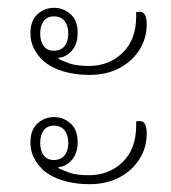

<svg xmlns="http://www.w3.org/2000/svg" viewBox="-20 -503 438 492"><path d="M209 -311Q173 -311 142.5 -320Q112 -329 91 -347Q76 -361 67 -378.5Q58 -396 58 -418Q58 -450 76 -466.5Q94 -483 119 -483Q142 -483 160.5 -467Q179 -451 179 -419Q179 -390 164 -373Q149 -356 130 -355V-352Q140 -347 158 -340.5Q176 -334 208 -334Q259 -334 294 -367.5Q329 -401 329 -462V-472Q345 -475 350.5 -466.5Q356 -458 356 -441Q356 -405 337.5 -375.5Q319 -346 286 -328.5Q253 -311 209 -311ZM118 -373Q136 -373 145.5 -385Q155 -397 155 -417Q155 -437 145.5 -449Q136 -461 118 -461Q101 -461 92 -449Q83 -437 83 -417Q83 -397 92 -385Q101 -373 118 -373ZM209 -31Q173 -31 142.5 -40Q112 -49 91 -67Q76 -81 67 -98.5Q58 -116 58 -138Q58 -170 76 -186.5Q94 -203 119 -203Q142 -203 160.5 -187Q179 -171 179 -139Q179 -110 164 -93Q149 -76 130 -75V-72Q140 -67 158 -60.5Q176 -54 208 -54Q259 -54 294 -87.5Q329 -121 329 -182V-192Q345 -195 350.5 -186.5Q356 -178 356 -161Q356 -125 337.5 -95.5Q319 -66 286 -48.5Q253 -31 209 -31ZM118 -93Q136 -93 145.5 -105Q155 -117 155 -137Q155 -157 145.5 -169Q136 -181 118 -181Q101 -181 92 -169Q83 -157 83 -137Q83 -117 92 -105Q101 -93 118 -93Z"/></svg>

Font: Noto Serif Thai Condensed Thin
Style: Regular
Weight: 100
Width: 3
Designer: Monotype Design Team
Foundry: Monotype Imaging Inc.
Version: Version 2.001; ttfautohint (v1.8.4.7-5d5b)